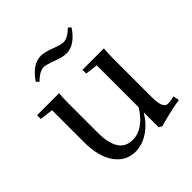

<svg xmlns="http://www.w3.org/2000/svg" viewBox="-174 -752 897 897"><g transform="rotate(-45 275.0 -303.5)"><path d="M317.9 -541.5Q293.9 -541.5 251.5 -557.6Q212.9 -572.3 198.2 -572.3Q169.9 -572.3 135.3 -537.6L122.6 -549.3Q142.1 -580.1 168.5 -599.6Q194.8 -619.1 225.1 -619.1Q249 -619.1 291.5 -603Q330.1 -588.4 344.7 -588.4Q373 -588.4 407.7 -623L420.4 -611.3Q400.9 -580.6 374.5 -561Q348.1 -541.5 317.9 -541.5ZM221.2 11.2Q159.2 11.2 120.8 -42Q82.5 -95.2 82.5 -191.4V-402.3L16.6 -410.2V-435.1H161.6Q159.2 -400.9 159.2 -370.1V-173.8Q159.2 -109.4 181.6 -73.2Q204.1 -37.1 251.5 -37.1Q322.8 -37.1 378.4 -125.5V-402.8L316.4 -410.2V-435.1H458Q455.1 -402.3 455.1 -370.1V-114.7Q455.1 -40.5 486.8 -40.5Q508.3 -40.5 529.3 -46.9L535.2 -17.1Q512.2 -14.2 460.4 -2.2Q408.7 9.8 395.5 15.6L378.4 6.3V-92.3Q349.6 -43.9 307.9 -16.4Q266.1 11.2 221.2 11.2Z"/></g></svg>

Font: Elstob
Style: Regular
Weight: 400
Designer: Peter S. Baker
Version: Version 1.015